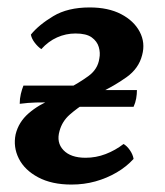

<svg xmlns="http://www.w3.org/2000/svg" viewBox="-20 -487 443 516"><path d="M172 9Q119 9 82.5 -10.5Q46 -30 30.5 -61Q15 -92 22 -126Q30 -159 57 -182.5Q84 -206 124 -222L161 -248Q192 -264 217.5 -282.5Q243 -301 247 -330Q250 -345 245.5 -360.5Q241 -376 226.5 -386.5Q212 -397 183 -397Q157 -397 133.5 -386.5Q110 -376 91 -355Q82 -361 73.5 -372Q65 -383 63 -394Q84 -420 123 -443.5Q162 -467 221 -467Q271 -467 305.5 -449Q340 -431 355.5 -401.5Q371 -372 362 -339Q353 -303 320 -279.5Q287 -256 245 -236L214 -213Q188 -197 167.5 -179Q147 -161 140 -135Q131 -104 150.5 -83.5Q170 -63 210 -63Q238 -63 264 -73Q290 -83 312 -100Q321 -95 329 -83.5Q337 -72 339 -60Q320 -39 293.5 -23.5Q267 -8 236.5 0.5Q206 9 172 9ZM33 -208Q33 -222 36 -234.5Q39 -247 43 -257H189L119 -212Q96 -212 76 -211.5Q56 -211 33 -208ZM174 -200 233 -245H348Q348 -234 346 -222.5Q344 -211 339 -200Z"/></svg>

Font: Vollkorn Medium
Style: Italic
Weight: 500
Italic angle: -11°
Designer: Friedrich Althausen
Foundry: Friedrich Althausen
Version: Version 5.000